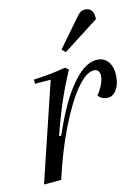

<svg xmlns="http://www.w3.org/2000/svg" viewBox="-77 -701 556 760"><g transform="rotate(-10 201.0 -321.0)"><path d="M130 -172H138L154 -216Q194 -325 240.5 -384.5Q287 -444 333 -444Q361 -444 377.5 -422.5Q394 -401 394 -365Q394 -331 380 -309.5Q366 -288 344 -288Q321 -288 307 -304Q319 -320 327 -341Q335 -362 335 -376Q335 -390 329 -397.5Q323 -405 313 -405Q281 -405 243.5 -352Q206 -299 170 -206.5Q134 -114 108 0L38 6L136 -398L72 -393L71 -410Q141 -419 200 -435L214 -425Q188 -365 168.5 -306.5Q149 -248 130 -172ZM319 -648Q354 -648 354 -603L214 -495L199 -508L281 -621Q291 -636 299.5 -642Q308 -648 319 -648Z"/></g></svg>

Font: Arapey
Style: Italic
Weight: 400
Italic angle: -12°
Designer: Eduardo Rodriguez Tunni
Foundry: Eduardo Rodriguez Tunni
Version: Version 3.000